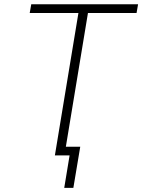

<svg xmlns="http://www.w3.org/2000/svg" viewBox="-20 -748 685 924"><path d="M123 -685.5 130.4 -727.5H644.5L637.2 -685.5H403.3L290 0H244.1L357.4 -685.5ZM289.1 156.2 314.9 0H267.6L274.4 -42H366.2L333 156.2Z"/></svg>

Font: Inter 16pt ExtraLight
Style: Italic
Weight: 250
Italic angle: -9.3988°
Version: Version 4.001;git-66647c0bb